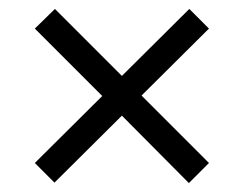

<svg xmlns="http://www.w3.org/2000/svg" viewBox="-20 -564 546 430"><path d="M102 -155 58 -199 209 -349 58 -500 103 -544 253 -394 404 -544 448 -500 297 -350 448 -199 403 -154 253 -305Z"/></svg>

Font: Bitter
Style: Regular
Weight: 400
Designer: Sol Matas, and Bitter project Authors
Foundry: Sol Matas
Version: Version 2.001